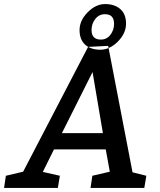

<svg xmlns="http://www.w3.org/2000/svg" viewBox="-60 -926 786 946"><path d="M481 -80 461 -190H206L151 -79L235 -60L225 0H-40L-31 -60L54 -80L374 -695L473 -700L593 -77L661 -60L651 0H386L395 -60ZM396 -571 245 -270H447ZM332 -778Q332 -731 359.5 -706Q387 -681 434 -681Q481 -681 521 -721.5Q561 -762 561 -809.5Q561 -857 532.5 -881.5Q504 -906 458 -906Q412 -906 372 -865.5Q332 -825 332 -778ZM457 -856Q502 -856 502 -809Q502 -778 484 -754.5Q466 -731 437 -731Q391 -731 391 -778Q391 -809 409.5 -832.5Q428 -856 457 -856Z"/></svg>

Font: Bitter
Style: Italic
Weight: 400
Italic angle: -9°
Designer: Sol Matas
Foundry: Sol Matas
Version: Version 1.001